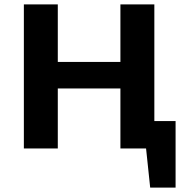

<svg xmlns="http://www.w3.org/2000/svg" viewBox="-20 -678 857 877"><path d="M637 0V-125H782L711 0ZM666 179 634 -125H782V179ZM530 0V-658H685V0ZM89 0V-658H244V0ZM134 -274V-395H624V-274Z"/></svg>

Font: Ysabeau Office ExtraBold
Style: Regular
Weight: 800
Designer: Christian Thalmann (Catharsis Fonts)
Version: Version 2.001;gftools[0.9.30]; featfreeze: tnum,lnum,ss02